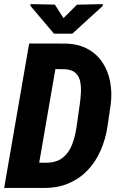

<svg xmlns="http://www.w3.org/2000/svg" viewBox="-20 -925 586 945"><path d="M195.8 0H62.5L85.9 -125.5L201.7 -124Q256.8 -123.5 288.1 -148.2Q319.3 -172.9 334.7 -213.1Q350.1 -253.4 356.9 -301.3L372.6 -411.1Q376.5 -439 378.2 -468.8Q379.9 -498.5 374.5 -524.4Q369.1 -550.3 351.1 -566.7Q333 -583 296.4 -584.5L161.6 -585L183.6 -710.9L302.2 -710.4Q365.7 -709 411.4 -684.1Q457 -659.2 484.6 -617.2Q512.2 -575.2 522.2 -522.2Q532.2 -469.2 524.9 -410.6L508.8 -300.8Q499 -237.8 474.6 -182.9Q450.2 -127.9 410.9 -86.7Q371.6 -45.4 317.6 -22.5Q263.7 0.5 195.8 0ZM274.4 -710.9 151.4 0H0.5L123.5 -710.9ZM250 -902.3 292.5 -835.9 358.9 -901.9 485.4 -904.8V-895.5L335.9 -759.3H245.6L129.9 -896L129.4 -904.8Z"/></svg>

Font: Roboto Condensed ExtraBold
Style: Italic
Weight: 800
Italic angle: -12°
Designer: Christian Robertson
Foundry: Google
Version: Version 3.008; 2023